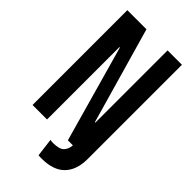

<svg xmlns="http://www.w3.org/2000/svg" viewBox="-252 -725 945 945"><g transform="rotate(45 221.0 -252.5)"><path d="M31 0V-660H164L308 -157H311V-660H411V0Q410 74 370 114.5Q330 155 249 155Q244 155 238.5 155Q233 155 227 154L215 59Q221 60 225 60.5Q229 61 235 61Q278 61 294 44.5Q310 28 312 0H277L135 -504H132V0Z"/></g></svg>

Font: Bricolage Grotesque 96pt Condensed Medium
Style: Regular
Weight: 500
Width: 3
Designer: Mathieu Triay
Foundry: Atelier Triay
Version: Version 1.001; ttfautohint (v1.8.4.7-5d5b);gftools[0.9.33.de